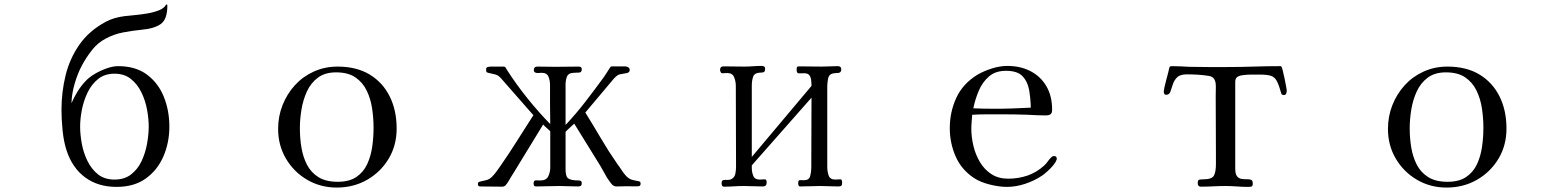

<svg xmlns="http://www.w3.org/2000/svg" viewBox="-20 -840 7040 865"><path d="M650 -270Q650 -305 642.5 -346Q635 -387 617 -424Q599 -461 569.5 -484.5Q540 -508 496 -508Q452 -508 422.5 -484.5Q393 -461 375 -424Q357 -387 349 -346Q341 -305 341 -270Q341 -234 348.5 -193Q356 -152 374 -115Q392 -78 421.5 -54.5Q451 -31 496 -31Q541 -31 571 -54.5Q601 -78 618 -114.5Q635 -151 642.5 -192.5Q650 -234 650 -270ZM743 -270Q743 -197 716 -135Q689 -73 636.5 -35.5Q584 2 505 2Q422 2 364 -40.5Q306 -83 280 -162Q267 -202 262 -252Q257 -302 257 -345Q257 -425 275.5 -500.5Q294 -576 337.5 -638.5Q381 -701 455 -741Q475 -752 496 -758Q517 -764 539 -767Q555 -769 583 -771.5Q611 -774 641.5 -779Q672 -784 696 -793.5Q720 -803 728 -819L730 -820Q734 -820 734 -816Q734 -753 704.5 -732Q675 -711 618 -706Q577 -702 535 -694Q493 -686 456 -666Q420 -647 394.5 -614.5Q369 -582 350 -547Q330 -510 316.5 -463.5Q303 -417 302 -375Q313 -401 329 -427Q345 -453 364 -473Q380 -491 406 -506.5Q432 -522 460.5 -532Q489 -542 512 -542Q591 -542 642 -504Q693 -466 718 -404Q743 -342 743 -270Z M1663 -264Q1663 -307 1656.5 -351Q1650 -395 1632 -432Q1614 -469 1581 -491.5Q1548 -514 1494 -514Q1444 -514 1412 -490Q1380 -466 1362.5 -427.5Q1345 -389 1338 -345.5Q1331 -302 1331 -262Q1331 -218 1338 -175.5Q1345 -133 1363 -98Q1381 -63 1414.5 -42Q1448 -21 1502 -21Q1554 -21 1586 -43Q1618 -65 1634.5 -101Q1651 -137 1657 -179.5Q1663 -222 1663 -264ZM1767 -261Q1767 -185 1731 -125Q1695 -65 1634 -30Q1573 5 1497 5Q1424 5 1364 -30Q1304 -65 1268.5 -125Q1233 -185 1233 -259Q1233 -316 1253 -366.5Q1273 -417 1308.5 -456Q1344 -495 1393.5 -517.5Q1443 -540 1501 -540Q1586 -540 1645 -504.5Q1704 -469 1735.5 -406Q1767 -343 1767 -261Z M2866 -12Q2866 -2 2857 -1Q2845 0 2832 -0.5Q2819 -1 2807 -1Q2794 -1 2781.5 -0.5Q2769 0 2756 0Q2743 0 2732 -15Q2721 -30 2715 -39Q2705 -56 2695 -74.5Q2685 -93 2674 -110L2567 -283Q2557 -273 2547 -264.5Q2537 -256 2528 -246V-84Q2527 -46 2539.5 -36.5Q2552 -27 2587 -27Q2601 -27 2601 -16Q2601 -6 2597 -3Q2593 0 2584 0Q2563 0 2542 -1Q2521 -2 2501 -2Q2474 -2 2447.5 -1Q2421 0 2395 0Q2388 0 2386 -4Q2384 -8 2384 -14Q2384 -28 2395 -27.5Q2406 -27 2415 -27Q2441 -27 2450 -45.5Q2459 -64 2459 -86V-249Q2451 -257 2442.5 -264Q2434 -271 2427 -279L2320 -104Q2310 -88 2300.5 -72Q2291 -56 2280 -39Q2276 -32 2271 -23.5Q2266 -15 2260 -8Q2254 1 2242 1Q2217 1 2192.5 0.5Q2168 0 2143 0Q2133 0 2133 -11Q2133 -17 2135.5 -19Q2138 -21 2143 -22Q2159 -26 2171 -28.5Q2183 -31 2196 -43Q2207 -54 2216.5 -67Q2226 -80 2235 -93Q2274 -149 2310 -206.5Q2346 -264 2383 -321L2240 -484Q2229 -497 2220.5 -501Q2212 -505 2203 -506.5Q2194 -508 2179 -512Q2172 -514 2171 -517.5Q2170 -521 2170 -528Q2170 -536 2177.5 -538Q2185 -540 2192 -540H2250Q2255 -540 2258.5 -534.5Q2262 -529 2264 -525Q2305 -461 2355.5 -398Q2406 -335 2459 -281Q2458 -325 2458 -369Q2458 -413 2458 -457Q2458 -477 2451 -494.5Q2444 -512 2420 -512Q2416 -512 2411.5 -511.5Q2407 -511 2402 -511Q2395 -511 2390 -514Q2385 -517 2385 -525Q2385 -540 2401 -540Q2421 -540 2441 -539.5Q2461 -539 2482 -539Q2508 -539 2534.5 -539.5Q2561 -540 2588 -540Q2601 -540 2601 -528Q2601 -513 2588 -513Q2575 -513 2564 -512Q2539 -511 2533 -491.5Q2527 -472 2528 -452V-277Q2575 -327 2617.5 -382Q2660 -437 2700 -492Q2706 -501 2712 -510Q2718 -519 2724 -529Q2726 -532 2729 -536.5Q2732 -541 2736 -541H2796Q2803 -541 2810 -537Q2817 -533 2817 -525Q2817 -514 2805 -511Q2783 -507 2772 -505Q2761 -503 2744 -484L2617 -333Q2653 -275 2688 -215.5Q2723 -156 2762 -100Q2772 -87 2781 -73Q2790 -59 2801 -47Q2814 -34 2826 -30.5Q2838 -27 2855 -24Q2861 -23 2863.5 -21Q2866 -19 2866 -12Z M3774 -17Q3774 -7 3770.5 -3.5Q3767 0 3757 0Q3736 0 3715.5 -1Q3695 -2 3675 -2Q3653 -2 3630.5 -1Q3608 0 3586 0Q3579 0 3577.5 -5Q3576 -10 3576 -15Q3576 -29 3584 -28.5Q3592 -28 3602 -28Q3625 -28 3630 -46.5Q3635 -65 3635 -83L3636 -400L3367 -95V-82Q3367 -65 3373.5 -48Q3380 -31 3402 -31Q3408 -31 3413.5 -31.5Q3419 -32 3426 -32Q3431 -32 3432.5 -27.5Q3434 -23 3434 -18Q3434 0 3417 0Q3395 0 3374 -1Q3353 -2 3331 -2Q3309 -2 3286.5 -0.5Q3264 1 3242 1Q3235 1 3233 -4Q3231 -9 3231 -14Q3231 -27 3238.5 -28.5Q3246 -30 3257 -29.5Q3268 -29 3277 -34Q3290 -42 3293 -58Q3296 -74 3296 -87Q3296 -179 3295.5 -270.5Q3295 -362 3295 -453Q3295 -473 3287.5 -492Q3280 -511 3256 -511Q3250 -511 3245 -510.5Q3240 -510 3235 -510Q3229 -510 3226.5 -515.5Q3224 -521 3224 -525Q3224 -541 3239 -541Q3262 -541 3285.5 -540.5Q3309 -540 3332 -540Q3352 -540 3371.5 -541.5Q3391 -543 3410 -543Q3418 -543 3422.5 -540.5Q3427 -538 3427 -530Q3427 -520 3423 -516.5Q3419 -513 3409 -513Q3380 -513 3373.5 -495.5Q3367 -478 3367 -454V-133L3636 -453Q3636 -465 3634.5 -478.5Q3633 -492 3626.5 -501Q3620 -510 3603 -510Q3591 -510 3580 -509.5Q3569 -509 3569 -525Q3569 -534 3570.5 -537.5Q3572 -541 3582 -541Q3607 -541 3632 -540.5Q3657 -540 3682 -540Q3700 -540 3718 -541Q3736 -542 3754 -542Q3770 -542 3770 -528Q3770 -512 3756.5 -511.5Q3743 -511 3732 -509Q3714 -505 3710.5 -485Q3707 -465 3707 -451V-88Q3707 -69 3713 -50Q3719 -31 3743 -31Q3748 -31 3754 -31.5Q3760 -32 3766 -32Q3771 -32 3772.5 -27Q3774 -22 3774 -17Z M4624 -355Q4623 -396 4616.5 -434Q4610 -472 4587 -496.5Q4564 -521 4512 -521Q4465 -521 4435.5 -495.5Q4406 -470 4389.5 -431Q4373 -392 4365 -352Q4389 -351 4413.5 -350.5Q4438 -350 4462 -350Q4503 -350 4543.5 -351.5Q4584 -353 4624 -355ZM4741 -124Q4741 -120 4739 -118Q4736 -108 4724 -94Q4712 -80 4698 -67.5Q4684 -55 4675 -49Q4641 -26 4599 -12Q4557 2 4516 2Q4482 2 4439.5 -8.5Q4397 -19 4368 -38Q4311 -76 4285 -136Q4259 -196 4259 -262Q4259 -336 4288.5 -399.5Q4318 -463 4383 -503Q4412 -520 4448.5 -531.5Q4485 -543 4518 -543Q4578 -543 4623.5 -519Q4669 -495 4694.5 -451Q4720 -407 4720 -346Q4720 -330 4712.5 -325Q4705 -320 4690 -320Q4670 -320 4649.5 -321Q4629 -322 4609 -323Q4581 -324 4553 -324.5Q4525 -325 4496 -325Q4462 -325 4428 -325Q4394 -325 4360 -323Q4359 -307 4357.5 -291.5Q4356 -276 4356 -260Q4356 -222 4365.5 -182.5Q4375 -143 4395 -109.5Q4415 -76 4446.5 -55.5Q4478 -35 4522 -35Q4568 -35 4609 -49Q4650 -63 4684 -94Q4694 -103 4701 -113.5Q4708 -124 4718 -133Q4722 -137 4729 -137Q4741 -137 4741 -124Z M5777 -431Q5777 -425 5774.5 -418.5Q5772 -412 5764 -412Q5755 -412 5753 -417.5Q5751 -423 5749 -430Q5740 -462 5730.5 -478Q5721 -494 5704 -499Q5687 -504 5655 -504Q5637 -504 5619 -504Q5601 -504 5584 -502Q5569 -501 5557 -495Q5545 -489 5545 -471V-80Q5545 -56 5553 -46Q5561 -36 5573 -34Q5585 -32 5596.5 -32.5Q5608 -33 5616 -30Q5624 -27 5624 -14Q5624 -2 5619 0Q5614 2 5603 2Q5578 2 5552.5 0Q5527 -2 5501 -2Q5473 -2 5445.5 -0.5Q5418 1 5390 1Q5376 1 5376 -15Q5376 -29 5383 -30.5Q5390 -32 5400 -32Q5440 -32 5449 -49Q5458 -66 5458 -100V-139Q5458 -207 5457.5 -274.5Q5457 -342 5457 -409Q5457 -423 5457.5 -436Q5458 -449 5457 -462Q5454 -494 5426 -498Q5401 -502 5376.5 -503.5Q5352 -505 5327 -505Q5296 -505 5282.5 -491Q5269 -477 5263.5 -459Q5258 -441 5253 -427Q5248 -413 5234 -413Q5227 -413 5225 -418Q5223 -423 5223 -429Q5223 -432 5226 -446.5Q5229 -461 5234 -479Q5239 -497 5243 -513Q5247 -529 5248 -535Q5250 -540 5252.5 -541Q5255 -542 5260 -542Q5280 -542 5299.5 -541Q5319 -540 5338 -539Q5380 -538 5422.5 -538Q5465 -538 5507 -538Q5568 -538 5628 -540Q5688 -542 5749 -542Q5751 -542 5753 -540Q5755 -538 5759 -522.5Q5763 -507 5767 -487.5Q5771 -468 5774 -452Q5777 -436 5777 -431Z M6663 -264Q6663 -307 6656.5 -351Q6650 -395 6632 -432Q6614 -469 6581 -491.5Q6548 -514 6494 -514Q6444 -514 6412 -490Q6380 -466 6362.5 -427.5Q6345 -389 6338 -345.5Q6331 -302 6331 -262Q6331 -218 6338 -175.5Q6345 -133 6363 -98Q6381 -63 6414.5 -42Q6448 -21 6502 -21Q6554 -21 6586 -43Q6618 -65 6634.5 -101Q6651 -137 6657 -179.5Q6663 -222 6663 -264ZM6767 -261Q6767 -185 6731 -125Q6695 -65 6634 -30Q6573 5 6497 5Q6424 5 6364 -30Q6304 -65 6268.5 -125Q6233 -185 6233 -259Q6233 -316 6253 -366.5Q6273 -417 6308.5 -456Q6344 -495 6393.5 -517.5Q6443 -540 6501 -540Q6586 -540 6645 -504.5Q6704 -469 6735.5 -406Q6767 -343 6767 -261Z"/></svg>

Font: Kaisei Tokumin
Style: Regular
Weight: 400
Designer: Font-Kai, 金井和夫
Foundry: KAZUO KANAI
Version: Version 5.003